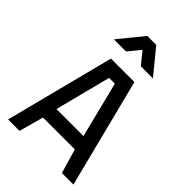

<svg xmlns="http://www.w3.org/2000/svg" viewBox="-274 -1048 1151 1151"><g transform="rotate(45 302.0 -472.0)"><path d="M28 0 206 -694H405L581 -1H483L438 -156H168L125 0ZM280 -604 189 -249H418L329 -604ZM137 -788 264 -944H340L468 -788H365L303 -865L240 -788Z"/></g></svg>

Font: TypoPRO Titillium Text
Style: 600 wt
Weight: 600
Designer: Accademia di Belle Arti di Urbino and others
Foundry: Accademia di Belle Arti di Urbino and others.
Version: Version 25.000